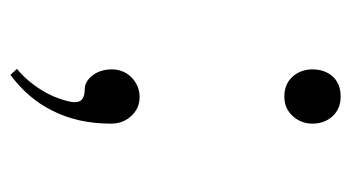

<svg xmlns="http://www.w3.org/2000/svg" viewBox="-174 -478 682 373"><g transform="rotate(90 166.5 -291.0)"><path d="M167 -612.3Q191.4 -612.3 206.1 -595.7Q219.7 -580.1 219.7 -557.6Q219.7 -536.1 206.1 -520.5Q191.4 -502.9 167 -502.9Q141.6 -502.9 127 -520.5Q114.3 -536.1 114.3 -557.6Q114.3 -580.1 127 -595.7Q141.6 -612.3 167 -612.3ZM113.3 16.6Q136.7 -2.9 153.3 -29.3Q168.9 -53.7 175.8 -81.1Q180.7 -99.6 174.8 -107.4Q168.9 -115.2 152.3 -115.2Q138.7 -115.2 127 -128.9Q114.3 -144.5 114.3 -168Q114.3 -189.5 128.9 -205.1Q145.5 -221.7 168 -221.7Q190.4 -221.7 205.1 -205.1Q219.7 -189.5 219.7 -166Q219.7 -101.6 194.3 -51.8Q170.9 -4.9 125 29.3Z"/></g></svg>

Font: Batang
Style: Regular
Weight: 400
Version: Version 2.21